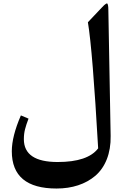

<svg xmlns="http://www.w3.org/2000/svg" viewBox="-20 -791 723 1104"><path d="M603 -734.4C603 -755.4 600.6 -765.1 597.7 -769.5C596.2 -772 593.3 -772 589.8 -769.5C582 -765.1 578.1 -760.7 564.5 -746.6L485.4 -663.1C503.4 -556.2 522.9 -314.5 544.4 62C504.9 114.3 427.2 140.6 311.5 140.6C182.1 140.6 117.2 96.7 117.2 9.3C117.2 -11.7 119.6 -30.8 124 -47.9C128.4 -64.9 134.8 -85.4 144 -108.9L100.1 -127.4C65.4 -47.4 47.9 21.5 47.9 78.6C47.9 221.7 133.8 293 305.2 293C395 293 471.2 268.1 528.3 219.7C585 170.9 618.2 90.8 616.2 -9.3Z"/></svg>

Font: Parastoo
Style: Bold
Weight: 700
Foundry: Saber Rastikerdar (saber.rastikerdar@gmail.com)
Version: Version 2.0.1